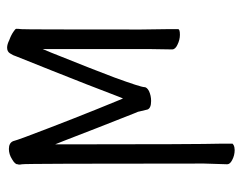

<svg xmlns="http://www.w3.org/2000/svg" viewBox="-90 -432 680 540"><g transform="rotate(-90 250.0 -162.0)"><path d="M98 158Q83 158 70 151Q58 145 58 137L60 72Q60 -433 58 -440Q57 -445 57 -450L58 -451V-453Q58 -460 72 -468Q86 -477 101 -477Q118 -477 123 -465Q125 -457 135 -430Q186 -294 238 -168L243 -156L248 -168Q281 -255 323 -360L361 -455Q364 -465 370 -474Q375 -482 386 -482Q395 -482 407 -476Q421 -471 431 -464Q439 -459 439 -456Q439 -449 438 -442Q437 -434 437 -106L438 -34V-1Q438 4 422 4Q408 4 394 -3Q381 -9 381 -18L382 -81V-356V-382L372 -358Q360 -328 329 -250L302 -180Q275 -106 275 -96Q275 -89 264 -83Q251 -77 236 -77Q216 -77 212 -87L206 -112V-113L201 -125Q157 -236 124 -322L114 -347V-320Q114 56 116 123V152Q115 153 112 155Q106 158 98 158Z"/></g></svg>

Font: LXGW WenKai Mono TC Light
Style: Regular
Weight: 300
Designer: LXGW / Fontworks Inc.
Foundry: LXGW / Fontworks Inc.
Version: Version 1.330